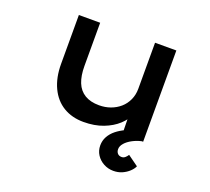

<svg xmlns="http://www.w3.org/2000/svg" viewBox="-124 -683 1137 1042"><g transform="rotate(20 444.5 -161.5)"><path d="M383 10Q317 10 267 -20Q217 -50 189.5 -108Q162 -166 162 -245V-527H285V-278Q285 -221 300.5 -182.5Q316 -144 349 -124Q382 -104 432 -104Q467 -104 497.5 -115Q528 -126 551.5 -146.5Q575 -167 588.5 -196.5Q602 -226 602 -261V-527H725V0H605L603 -110L625 -122Q612 -89 579 -58.5Q546 -28 496.5 -9Q447 10 383 10ZM626 204Q596 204 570 190Q544 176 528.5 152Q513 128 513 98Q513 70 526 46.5Q539 23 561.5 5Q584 -13 613.5 -26.5Q643 -40 675 -48L717 0Q690 6 665.5 19Q641 32 626 49Q611 66 611 84Q611 99 619.5 108.5Q628 118 643 118Q654 118 662.5 111Q671 104 678 93L739 137Q732 153 715.5 168.5Q699 184 676.5 194Q654 204 626 204Z"/></g></svg>

Font: Lexend Peta Medium
Style: Regular
Weight: 500
Designer: Bonnie Shaver-Troup, Thomas Jockin
Foundry: Lexend
Version: Version 1.007